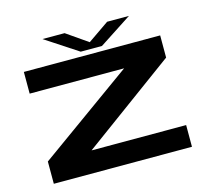

<svg xmlns="http://www.w3.org/2000/svg" viewBox="-103 -845 1072 970"><g transform="rotate(-15 433.0 -360.5)"><path d="M63 0H785.5V-113.5H292V-114.5L776 -469V-585H63V-471.5H557L63 -116.5ZM367 -609.5H478L649 -721H535L423.5 -644L312.5 -721H197Z"/></g></svg>

Font: Anybody ExtraExpanded SemiBold
Style: Regular
Weight: 600
Width: 8
Version: Version 1.113;gftools[0.9.25]